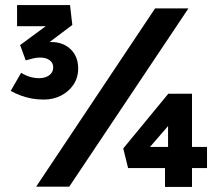

<svg xmlns="http://www.w3.org/2000/svg" viewBox="-20 -733 871 754"><path d="M22 -376 63 -447Q81 -436 98.5 -431Q116 -426 134 -426Q158 -426 173.5 -437.5Q189 -449 189 -469Q189 -486 175 -496.5Q161 -507 137 -507Q124 -507 109.5 -503.5Q95 -500 81 -496L59 -556L188 -651L200 -630H47V-713H255L264 -635L151 -550L143 -557Q152 -562 162.5 -565Q173 -568 180 -568Q228 -568 257.5 -539.5Q287 -511 287 -464Q287 -428 268.5 -400.5Q250 -373 219.5 -357.5Q189 -342 152 -342Q127 -342 105 -346Q83 -350 62.5 -357.5Q42 -365 22 -376ZM122 0 589 -700H720L252 0ZM734 -156H793V-73H734V1H628V-73H483L464 -150L641 -365H734ZM640 -156V-238L569 -156Z"/></svg>

Font: Mach SemiBold
Style: Regular
Weight: 600
Version: Version 1.002